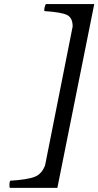

<svg xmlns="http://www.w3.org/2000/svg" viewBox="-20 -718 478 933"><path d="M438 -698.2 258.8 194.8H27.8Q25.4 190.4 25.9 177.5Q26.4 164.6 29.8 160.2Q115.2 154.8 149.4 140.9Q183.6 127 199.2 85L333 -588.9Q333.5 -630.9 306.4 -644.8Q279.3 -658.7 195.8 -664.1Q193.8 -668.5 196.5 -681.2Q199.2 -693.8 203.1 -698.2Z"/></svg>

Font: Common Serif SemiBold
Style: Italic
Weight: 600
Italic angle: -12°
Designer: Philipp H. Poll, Khaled Hosny
Foundry: Stefan Peev, Context Ltd.
Version: Version 1.026